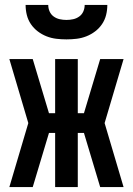

<svg xmlns="http://www.w3.org/2000/svg" viewBox="-20 -760 540 780"><path d="M18 0 95 -260 18 -520H113L179 -300H204V-520H296V-300H321L387 -520H482L405 -260L482 0H387L321 -220H296V0H204V-220H179L113 0ZM250 -600Q229 -600 208.5 -602.5Q188 -605 169 -612.5Q150 -620 133.5 -632.5Q117 -645 105.5 -662Q94 -679 89 -699Q84 -719 84 -740H176Q176 -726 181.5 -713.5Q187 -701 198 -693Q209 -685 222.5 -682Q236 -679 250 -679Q264 -679 277.5 -682Q291 -685 302 -693Q313 -701 318.5 -713.5Q324 -726 324 -740H416Q416 -719 411 -699Q406 -679 394.5 -662Q383 -645 366.5 -632.5Q350 -620 331 -612.5Q312 -605 291.5 -602.5Q271 -600 250 -600Z"/></svg>

Font: Iosevka
Style: Bold
Weight: 700
Monospace: yes
Designer: Belleve Invis
Foundry: Belleve Invis
Version: Version 32.5.0; ttfautohint (v1.8.4)